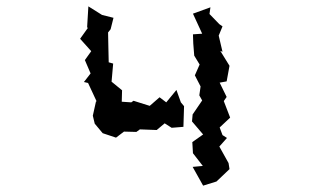

<svg xmlns="http://www.w3.org/2000/svg" viewBox="-20 -550 1040 604"><path d="M642 -527 587 -507 616 -444 587 -442 588 -413 591 -375 608 -347 593 -313 611 -278 607 -250 616 -234 586 -190 584 -168 619 -127 585 -103 587 -68 618 -28 586 -25 619 34 661 21 702 -18 699 -37 670 -89 694 -116 680 -125 671 -149 704 -180 684 -232 693 -245 671 -290 693 -294 702 -343 673 -390 680 -387 668 -438 680 -467 670 -474 639 -506ZM232 -428 267 -389 247 -361 265 -319 244 -292 257 -289 284 -231H282L272 -186L278 -161L303 -131L345 -117L370 -136L409 -135L420 -143L473 -141L498 -162L520 -148L557 -151L559 -216L549 -228L535 -267L503 -228L482 -244L451 -217L400 -233L393 -228L363 -230L364 -266L331 -293L336 -350L322 -354L321 -398L320 -448L328 -458L337 -494L301 -503L258 -530L254 -463H257Z"/></svg>

Font: チョークS
Style: Regular
Weight: 400
Designer: [Stick] Fontworks Inc.
Foundry: [Stick] Fontworks Inc.
Version: Version 1.200;FEAKit 1.0